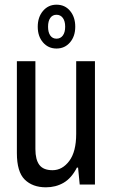

<svg xmlns="http://www.w3.org/2000/svg" viewBox="-20 -787 481 819"><path d="M221 -580Q186 -580 163.5 -606Q141 -632 141 -673Q141 -714 163.5 -740.5Q186 -767 221 -767Q257 -767 279 -740.5Q301 -714 301 -673Q301 -632 278.5 -606Q256 -580 221 -580ZM221 -622Q238 -622 248 -635.5Q258 -649 258 -673Q258 -697 248 -710.5Q238 -724 221 -724Q204 -724 194.5 -710.5Q185 -697 185 -673Q185 -649 194.5 -635.5Q204 -622 221 -622ZM176 12Q119 12 85.5 -21Q52 -54 52 -134V-526H131V-151Q131 -106 148 -83.5Q165 -61 204 -61Q246 -61 275.5 -100.5Q305 -140 305 -216V-526H385V0H320L313 -72H308Q285 -27 251.5 -7.5Q218 12 176 12Z"/></svg>

Font: Archivo Condensed
Style: Regular
Weight: 400
Width: 3
Designer: Hector Gatti
Foundry: Omnibus-Type
Version: Version 2.001; ttfautohint (v1.8.3)